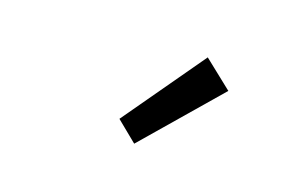

<svg xmlns="http://www.w3.org/2000/svg" viewBox="-42 -872 626 390"><g transform="rotate(15 271.0 -677.0)"><path d="M257 -573 215 -614 356 -781 414 -726Z"/></g></svg>

Font: Toshiba Sans
Style: Regular
Weight: 400
Designer: Paul D. Hunt
Foundry: Toshiba Corporation
Version: Version 2.020;PS 2.0;hotconv 1.0.86;makeotf.lib2.5.63406